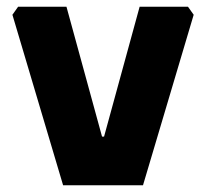

<svg xmlns="http://www.w3.org/2000/svg" viewBox="-20 -552 614 572"><path d="M17 -508 34 -532H178L284 -145H290L396 -532H540L557 -508L406 0H168Z"/></svg>

Font: Oxanium ExtraBold
Style: Regular
Weight: 800
Designer: Severin Meyer
Version: Version 2.000